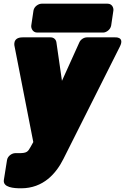

<svg xmlns="http://www.w3.org/2000/svg" viewBox="-33 -768 675 1038"><path d="M81 250C202 250 271 169 310 91L615 -516C643 -571 588 -566 588 -566H437C421 -566 403 -555 396 -539L302 -331L272 -539C270 -554 258 -566 241 -566H89C31 -566 46 -516 46 -516L147 0L132 27C118 51 114 60 70 60H49C33 60 9 74 5 97L-12 204C-19 246 42 250 81 250ZM525 -592C541 -592 564 -607 568 -630L580 -711C582 -727 572 -748 549 -748H192C176 -748 152 -734 148 -711L136 -630C134 -614 145 -592 168 -592Z"/></svg>

Font: Asimov Print
Style: EIt
Weight: 500
Designer: Google
Version: Version 2.000980; 2014